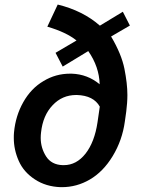

<svg xmlns="http://www.w3.org/2000/svg" viewBox="-20 -791 609 822"><path d="M536.1 -681.6 505.9 -740.7 407.7 -681.2C359.4 -723.6 299.3 -753.9 227.1 -771.5L182.6 -676.8C236.3 -661.1 277.8 -641.6 307.6 -617.7L217.8 -564.9L248.5 -505.9L357.9 -572.3C389.2 -527.3 405.3 -480 406.7 -430.2C372.1 -459 332 -474.1 287.1 -475.6C284.7 -475.6 282.2 -475.6 279.8 -475.6C239.3 -475.6 201.2 -465.3 166 -443.8C130.4 -422.9 101.6 -392.6 79.6 -353.5C57.6 -314.5 44.4 -271.5 40 -224.6C39.1 -216.3 39.1 -208 39.1 -199.7C39.1 -167 45.9 -134.8 60.1 -102.5C74.2 -70.3 97.2 -43.9 129.4 -22.9C161.1 -2 197.8 8.8 239.3 10.3C241.2 10.3 243.2 10.3 244.6 10.3C287.1 10.3 327.1 -0.5 364.7 -22.5C402.3 -44.4 435.1 -77.6 462.4 -122.6C489.7 -167.5 507.3 -217.3 514.6 -271.5L520.5 -313.5C523.4 -337.4 525.4 -361.3 525.4 -384.3C525.4 -417.5 521 -454.6 512.7 -496.6C504.4 -538.1 485.4 -584.5 455.6 -634.8ZM397.5 -267.6C389.2 -211.4 372.1 -166.5 346.2 -133.3C320.3 -100.6 289.6 -84 253.4 -84C251.5 -84 250 -84 248 -84C216.3 -85 192.4 -97.7 177.2 -121.6C162.1 -145.5 154.3 -171.9 154.3 -200.7C154.3 -208.5 154.8 -216.3 155.8 -224.6C161.1 -272.5 177.2 -311 205.1 -340.3C232.4 -369.6 266.1 -384.3 306.6 -384.3C307.1 -384.3 308.1 -384.3 309.1 -384.3C356.9 -382.8 389.6 -366.2 407.2 -334.5Z"/></svg>

Font: Roboto Medium
Style: Italic
Weight: 500
Italic angle: -12°
Designer: Google
Version: Version 2.137; 2017